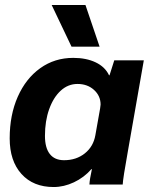

<svg xmlns="http://www.w3.org/2000/svg" viewBox="-20 -743 603 773"><path d="M19 -186Q19 -280 51.5 -353.5Q84 -427 142 -468.5Q200 -510 275 -510Q327 -510 365 -492Q403 -474 419 -440H421L440 -500H559L495 -135Q475 -24 474 0H340Q341 -21 350 -62H348Q318 -28 277.5 -9Q237 10 196 10Q114 10 66.5 -42.5Q19 -95 19 -186ZM364 -199 383 -306Q385 -318 385 -322Q385 -357 358.5 -381Q332 -405 292 -405Q254 -405 224.5 -378Q195 -351 178 -303.5Q161 -256 161 -196Q161 -148 180.5 -123Q200 -98 238 -98Q287 -98 321.5 -125.5Q356 -153 364 -199ZM188 -723H324L381 -555H268Z"/></svg>

Font: Sarabun ExtraBold
Style: Italic
Weight: 800
Italic angle: -10°
Designer: Suppakit Chalermlarp | Katatrad Co.,Ltd.
Foundry: Cadson Demak Co.,Ltd.
Version: Version 1.000; ttfautohint (v1.6)